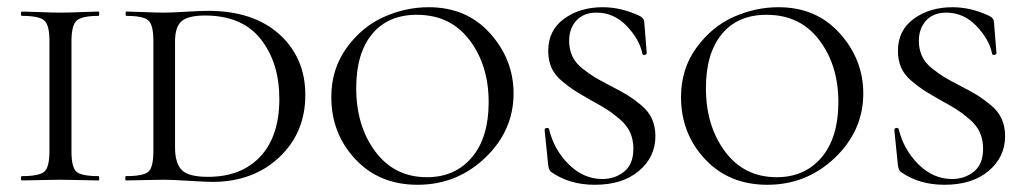

<svg xmlns="http://www.w3.org/2000/svg" viewBox="-20 -500 2840 532"><path d="M178 -81Q178 -37 191.5 -24.5Q205 -12 253 -12Q255 -12 255 -6Q255 0 253 0Q240 0 204.5 -1Q169 -2 146 -2Q126 -2 90 -1Q54 0 41 0Q38 0 38 -6Q38 -12 41 -12Q89 -12 103 -24.5Q117 -37 117 -81V-387Q117 -430 103 -443Q89 -456 41 -456Q38 -456 38 -462Q38 -468 41 -468Q54 -468 90 -466.5Q126 -465 146 -465Q169 -465 205 -466.5Q241 -468 253 -468Q255 -468 255 -462Q255 -456 253 -456Q206 -456 192 -442.5Q178 -429 178 -385Z M568 4Q550 4 503.5 1Q457 -2 434 -2Q414 -2 378 -1Q342 0 329 0Q327 0 327 -6Q327 -12 329 -12Q378 -12 391.5 -24.5Q405 -37 405 -81V-387Q405 -430 391.5 -443Q378 -456 330 -456Q328 -456 328 -462Q328 -468 330 -468Q343 -468 378.5 -466.5Q414 -465 434 -465Q454 -465 495.5 -467.5Q537 -470 556 -470Q682 -470 754 -405Q826 -340 826 -237Q826 -132 753.5 -64Q681 4 568 4ZM556 -10Q649 -10 701.5 -66.5Q754 -123 754 -226Q754 -326 702.5 -391.5Q651 -457 548 -457Q502 -457 483.5 -441.5Q465 -426 465 -385V-92Q465 -48 483.5 -29Q502 -10 556 -10Z M1137 12Q1031 12 964.5 -59Q898 -130 898 -231Q898 -309 940.5 -367.5Q983 -426 1043.5 -453Q1104 -480 1168 -480Q1273 -480 1338 -407.5Q1403 -335 1403 -241Q1403 -138 1324.5 -63Q1246 12 1137 12ZM1163 -9Q1241 -9 1287.5 -64Q1334 -119 1334 -217Q1334 -319 1281 -389Q1228 -459 1135 -459Q1055 -459 1011 -405.5Q967 -352 967 -256Q967 -151 1020 -80Q1073 -9 1163 -9Z M1557 -387Q1557 -364 1565.5 -345Q1574 -326 1593.5 -310.5Q1613 -295 1628 -286Q1643 -277 1672 -262Q1703 -246 1718.5 -236.5Q1734 -227 1755.5 -209.5Q1777 -192 1786.5 -170.5Q1796 -149 1796 -123Q1796 -65 1750.5 -26.5Q1705 12 1628 12Q1558 12 1508 -23Q1501 -27 1499 -42L1489 -140Q1489 -143 1491.5 -144.5Q1494 -146 1497 -145.5Q1500 -145 1501 -143Q1515 -85 1556 -44.5Q1597 -4 1649 -4Q1684 -4 1709.5 -24.5Q1735 -45 1735 -88Q1735 -113 1726 -133Q1717 -153 1697 -170Q1677 -187 1662 -196.5Q1647 -206 1618 -222Q1588 -239 1573 -248.5Q1558 -258 1537.5 -275Q1517 -292 1508 -312.5Q1499 -333 1499 -359Q1499 -416 1543 -448Q1587 -480 1650 -480Q1700 -480 1750 -457Q1764 -451 1765 -440L1772 -353Q1772 -349 1766.5 -348Q1761 -347 1760 -351Q1752 -391 1716.5 -428Q1681 -465 1633 -465Q1597 -465 1577 -443Q1557 -421 1557 -387Z M2106 12Q2000 12 1933.5 -59Q1867 -130 1867 -231Q1867 -309 1909.5 -367.5Q1952 -426 2012.5 -453Q2073 -480 2137 -480Q2242 -480 2307 -407.5Q2372 -335 2372 -241Q2372 -138 2293.5 -63Q2215 12 2106 12ZM2132 -9Q2210 -9 2256.5 -64Q2303 -119 2303 -217Q2303 -319 2250 -389Q2197 -459 2104 -459Q2024 -459 1980 -405.5Q1936 -352 1936 -256Q1936 -151 1989 -80Q2042 -9 2132 -9Z M2526 -387Q2526 -364 2534.5 -345Q2543 -326 2562.5 -310.5Q2582 -295 2597 -286Q2612 -277 2641 -262Q2672 -246 2687.5 -236.5Q2703 -227 2724.5 -209.5Q2746 -192 2755.5 -170.5Q2765 -149 2765 -123Q2765 -65 2719.5 -26.5Q2674 12 2597 12Q2527 12 2477 -23Q2470 -27 2468 -42L2458 -140Q2458 -143 2460.5 -144.5Q2463 -146 2466 -145.5Q2469 -145 2470 -143Q2484 -85 2525 -44.5Q2566 -4 2618 -4Q2653 -4 2678.5 -24.5Q2704 -45 2704 -88Q2704 -113 2695 -133Q2686 -153 2666 -170Q2646 -187 2631 -196.5Q2616 -206 2587 -222Q2557 -239 2542 -248.5Q2527 -258 2506.5 -275Q2486 -292 2477 -312.5Q2468 -333 2468 -359Q2468 -416 2512 -448Q2556 -480 2619 -480Q2669 -480 2719 -457Q2733 -451 2734 -440L2741 -353Q2741 -349 2735.5 -348Q2730 -347 2729 -351Q2721 -391 2685.5 -428Q2650 -465 2602 -465Q2566 -465 2546 -443Q2526 -421 2526 -387Z"/></svg>

Font: Cormorant SC
Style: Regular
Weight: 400
Designer: Christian Thalmann (Catharsis Fonts)
Version: Version 1.000;PS 002.000;hotconv 1.0.88;makeotf.lib2.5.64775